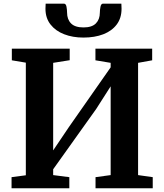

<svg xmlns="http://www.w3.org/2000/svg" viewBox="-20 -1002 874 1022"><path d="M41.5 0V-59L117.5 -69V-668.5L43 -681V-743H351V-681.5L263 -667.5V-201.5L347 -326L569 -643.5V-667.5L488 -681V-743H790V-681L715 -667.5V-70L793 -59V0H488.5V-59L569 -70V-542.5L492 -422L263 -101V-70L349 -59V0ZM320.5 -982.5Q331 -982.5 334 -965.8Q337 -949 337 -935Q337 -899 358 -877.5Q379 -856 424.5 -856Q469.5 -856 490.5 -877.5Q511.5 -899 511.5 -935Q511.5 -949 514.8 -965.8Q518 -982.5 528 -982.5H626Q626 -976.5 626.5 -969.5Q627 -962.5 627 -955.5Q627 -905.5 601 -871.2Q575 -837 529.5 -819.5Q484 -802 424 -802Q367 -802 321.2 -819.8Q275.5 -837.5 248.8 -871.8Q222 -906 222 -955.5Q222 -962.5 222.5 -969.5Q223 -976.5 223 -982.5Z"/></svg>

Font: Merriweather 20pt
Style: Bold
Weight: 700
Version: Version 2.100